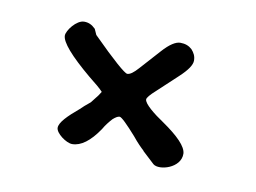

<svg xmlns="http://www.w3.org/2000/svg" viewBox="-40 -474 434 325"><g transform="rotate(10 177.5 -312.0)"><path d="M239.3 -205.1C250 -196.3 286.6 -206.5 286.1 -231.4C285.6 -243.7 270 -259.3 243.2 -277.8C226.1 -289.1 208 -303.7 208 -311C208 -314 212.9 -319.8 222.2 -328.1L256.3 -359.9C270 -372.6 276.4 -382.3 276.4 -389.6C276.4 -397.5 273.4 -402.8 268.6 -408.2C263.2 -413.1 256.8 -415.5 248.5 -415.5C240.7 -415.5 230.5 -409.2 218.3 -395.5L187.5 -361.3C179.7 -352.5 173.8 -348.1 168.9 -348.1C164.6 -348.1 143.6 -366.2 106 -403.8L101.6 -413.6C95.2 -419.9 89.4 -422.4 82 -422.4C68.8 -422.4 53.7 -402.3 53.7 -393.6C53.7 -382.3 71.3 -361.8 106.9 -332C118.7 -322.8 127.4 -315.4 131.8 -310.5L127.4 -303.7L116.7 -290L107.4 -282.2L107.9 -282.7L100.1 -275.4C81.5 -259.8 68.8 -247.1 68.8 -237.8C68.8 -228.5 87.4 -214.8 97.7 -214.8C112.8 -214.8 127.9 -226.1 143.1 -248.5C147.5 -256.3 152.8 -262.7 157.7 -268.1C162.1 -272 166 -274.4 168.9 -274.4C172.4 -274.4 183.1 -263.7 198.7 -246.1C207 -235.8 213.9 -229 218.8 -224.6H218.3Z"/></g></svg>

Font: Amatic Mod Bold ONEptTWO
Style: Bold
Weight: 700
Designer: David Occhino Design
Foundry: David Occhino Design
Version: Version 1.2